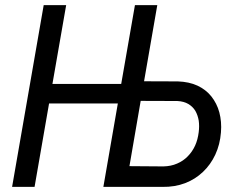

<svg xmlns="http://www.w3.org/2000/svg" viewBox="-20 -731 944 751"><path d="M454.1 -402.8H185.1L238.8 -710.9H150.9L27.3 0H115.2L171.9 -326.2H440.9L384.3 0H615.7C647.5 0.5 677.2 -4.4 704.1 -14.6C731 -24.9 753.9 -39.6 773.9 -58.6C793.9 -77.6 810.1 -100.1 822.3 -126.5C834.5 -152.8 841.8 -181.6 844.2 -212.9C846.7 -241.2 844.2 -267.6 837.9 -291.5C831.5 -315.4 820.8 -335.9 806.6 -354C792.5 -371.6 774.4 -385.7 752.4 -396C730.5 -406.2 704.6 -411.6 675.8 -412.6L543.5 -413.1L595.2 -710.9H507.8ZM486.3 -81.1 530.3 -336.4 673.8 -335.9C690.9 -335 705.1 -331.1 716.8 -324.2C728 -317.4 737.3 -308.6 744.1 -297.4C750.5 -286.1 754.9 -273.4 757.3 -259.3C759.3 -245.1 759.3 -230 757.3 -214.4C754.9 -195.3 750.5 -177.7 743.2 -161.6C735.8 -145.5 726.1 -131.3 714.4 -119.6C702.6 -107.4 689 -98.1 672.9 -91.3C656.7 -84 638.7 -80.6 619.1 -80.1Z"/></svg>

Font: Roboto Condensed
Style: Italic
Weight: 400
Designer: Google
Version: Version 1.000;PS 001.000;hotconv 1.0.88;makeotf.lib2.5.64775